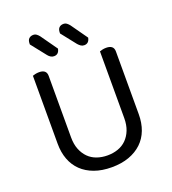

<svg xmlns="http://www.w3.org/2000/svg" viewBox="-148 -928 945 1052"><g transform="rotate(-20 324.5 -401.5)"><path d="M561 -210Q561 -159 545.5 -118Q530 -77 499.5 -48Q469 -19 425 -3Q381 13 324 13Q267 13 223 -3Q179 -19 149 -48Q119 -77 103.5 -118Q88 -159 88 -210V-606Q93 -608 103.5 -610.5Q114 -613 126 -613Q169 -613 169 -576V-217Q169 -177 181 -147Q193 -117 213.5 -96.5Q234 -76 262.5 -66Q291 -56 324 -56Q357 -56 385.5 -66Q414 -76 434.5 -96.5Q455 -117 467 -147Q479 -177 479 -217V-606Q484 -608 494.5 -610.5Q505 -613 517 -613Q561 -613 561 -576ZM131 -773V-777Q131 -798 141 -807Q151 -816 166 -816Q177 -816 185.5 -809.5Q194 -803 200 -795L268 -699Q262 -667 234 -667Q223 -667 214 -673Q205 -679 199 -687ZM307 -773V-777Q307 -797 316.5 -806.5Q326 -816 342 -816Q353 -816 361.5 -809.5Q370 -803 376 -795L444 -699Q438 -667 410 -667Q399 -667 390.5 -673Q382 -679 375 -687Z"/></g></svg>

Font: Baloo Chettan 2
Style: Regular
Weight: 400
Designer: Maithili Shingre, Unnati Kotecha and Ek Type
Foundry: Ek Type
Version: Version 1.640;hotconv 1.0.111;makeotfexe 2.5.65597; ttfautoh